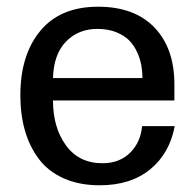

<svg xmlns="http://www.w3.org/2000/svg" viewBox="-20 -532 577 566"><path d="M399.9 -301.8Q399.9 -321.3 396.5 -340.1Q393.1 -358.9 384 -378.7Q375 -398.4 360.6 -413.1Q346.2 -427.7 322 -437.3Q297.9 -446.8 267.1 -446.8Q210.9 -446.8 174.6 -409.4Q138.2 -372.1 136.2 -301.8ZM136.2 -235.8Q136.2 -155.8 174.6 -103.3Q212.9 -50.8 282.2 -50.8Q332 -50.8 363.3 -81.5Q394.5 -112.3 398.9 -160.2H495.1Q480 -79.6 422.6 -32.7Q365.2 14.2 273.9 14.2Q213.9 14.2 168.2 -6.1Q122.6 -26.4 95 -62.7Q67.4 -99.1 53.7 -146.5Q40 -193.8 40 -251Q40 -370.1 98.9 -441.2Q157.7 -512.2 269 -512.2Q376.5 -512.2 435.3 -450.9Q494.1 -389.6 494.1 -283.2V-235.8Z"/></svg>

Font: Perun
Style: Regular
Weight: 400
Version: Version 1.0000